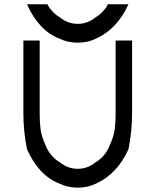

<svg xmlns="http://www.w3.org/2000/svg" viewBox="-20 -853 719 883"><path d="M420.8 -8.3Q383.3 10 337.5 10Q291.7 10 254.2 -8.3Q158.3 -45 104.2 -166.7Q87.5 -248.3 87.5 -333.3V-666.7H162.5V-333.3Q162.5 -309.2 163.8 -289.2Q165 -269.2 166.7 -257.5Q168.3 -245.8 172.5 -230.8Q176.7 -215.8 178.8 -210.4Q180.8 -205 187.9 -188.8Q195 -172.5 197.5 -166.7H198.3Q204.2 -152.5 221.2 -134.2Q238.3 -115.8 254.2 -107.5Q291.7 -76.7 337.5 -76.7Q383.3 -76.7 420.8 -107.5Q435.8 -115.8 452.9 -133.8Q470 -151.7 475.8 -166.7H476.7Q479.2 -172.5 486.2 -188.8Q493.3 -205 495.4 -210.4Q497.5 -215.8 501.7 -230.8Q505.8 -245.8 507.5 -257.5Q509.2 -269.2 510.4 -289.2Q511.7 -309.2 511.7 -333.3V-666.7H587.5V-333.3Q587.5 -248.3 570.8 -166.7Q519.2 -52.5 420.8 -8.3ZM420.8 -675Q383.3 -656.7 337.5 -656.7Q291.7 -656.7 254.2 -675Q158.3 -711.7 104.2 -833.3H198.3Q204.2 -819.2 221.2 -800.8Q238.3 -782.5 254.2 -774.2Q291.7 -743.3 337.5 -743.3Q383.3 -743.3 420.8 -774.2Q435.8 -782.5 452.9 -800.4Q470 -818.3 475.8 -833.3H570.8Q519.2 -719.2 420.8 -675Z"/></svg>

Font: 0xA000
Style: Regular
Weight: 400
Version: Version 0.1